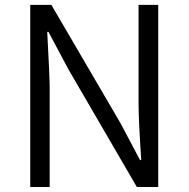

<svg xmlns="http://www.w3.org/2000/svg" viewBox="-20 -752 758 772"><path d="M101.6 0V-732.4H186.5L463.9 -257.8L543 -108.4H547.9Q537.1 -269.5 537.1 -335.9V-732.4H616.2V0H530.3L254.9 -473.6L174.8 -624H169.9Q179.7 -441.4 179.7 -401.4V0Z"/></svg>

Font: Gen Shin Gothic Normal
Style: Regular
Weight: 300
Designer: [Source Han Sans]
Ryoko NISHIZUKA  (kana & ideographs); Paul D. Hunt (Latin, Greek & Cyrillic); Wenlong ZHANG  (bopomofo
Version: Version 1.002.20150607